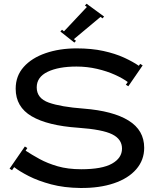

<svg xmlns="http://www.w3.org/2000/svg" viewBox="-20 -973 804 1004"><path d="M304.3 -817.5 314.5 -809 434.3 -936.5 424.1 -944.1 432.6 -953.5 524.4 -886.3 515.9 -877 505.7 -884.6 366.3 -768.2 377.4 -759.7 368.9 -750.3 295.8 -808.1ZM110 -207 123 -199 114 -185Q146 -164 187 -141.5Q228 -119 281.5 -103.5Q335 -88 405 -88Q514 -88 566 -117.5Q618 -147 618 -196Q618 -245 567 -270.5Q516 -296 389 -305Q229 -316 145.5 -365Q62 -414 62 -509Q62 -576 104 -623Q146 -670 218.5 -695Q291 -720 380 -720Q459 -720 520.5 -706.5Q582 -693 628 -672Q674 -651 706 -629L713 -639L726 -631L651 -522L638 -530L648 -544Q623 -563 581 -582Q539 -601 487 -613Q435 -625 380 -625Q286 -625 229 -597.5Q172 -570 172 -516Q172 -459 235 -436.5Q298 -414 418 -405Q571 -393 652.5 -342.5Q734 -292 734 -200Q734 -136 692.5 -88Q651 -40 575.5 -14.5Q500 11 400 10Q315 9 247.5 -9Q180 -27 131 -52Q82 -77 54 -99L43 -83L30 -91Z"/></svg>

Font: Copperplate CC
Style: Regular
Weight: 400
Designer: indestructible type*
Foundry: Cowboy Collective
Version: Version 1.000